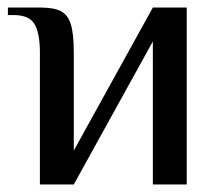

<svg xmlns="http://www.w3.org/2000/svg" viewBox="-20 -490 588 510"><path d="M86 -350Q86 -401 72 -425.5Q58 -450 16 -450H1V-470H86Q123 -470 141.5 -460.5Q160 -451 168 -426Q176 -401 176 -350V-90L386 -470H476V0H386V-380L176 0H86Z"/></svg>

Font: El Messiri
Style: Regular
Weight: 400
Designer: Mohamed Gaber
Foundry: Kief Type Foundry
Version: Version 2.006